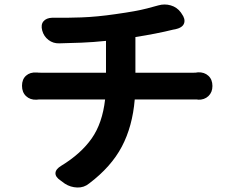

<svg xmlns="http://www.w3.org/2000/svg" viewBox="-20 -797 1040 855"><path d="M78 -415Q78 -444 96 -460Q114 -476 142 -474Q147 -474 147 -474Q147 -474 151 -473.5Q155 -473 170 -473H452V-615Q394 -609 343 -607Q292 -605 244 -604Q217 -603 196 -619Q175 -635 168 -661Q161 -687 173.5 -702Q186 -717 212 -718Q273 -717 342.5 -719.5Q412 -722 494 -734Q544 -741 577 -747Q610 -753 635 -759.5Q660 -766 685 -773Q713 -781 740.5 -773Q768 -765 785 -742L789 -736Q806 -713 800 -694Q794 -675 765 -668Q762 -667 762 -667Q762 -667 751 -665Q715 -656 671.5 -647.5Q628 -639 583 -632V-473H835Q845 -473 851.5 -473.5Q858 -474 862 -475Q890 -476 908 -459.5Q926 -443 926 -414Q926 -386 908 -369Q890 -352 862 -353Q858 -354 858 -354Q858 -354 854.5 -354Q851 -354 838 -354H580Q570 -234 522.5 -144Q475 -54 377 20Q354 39 324 38Q294 37 269 21L250 7Q226 -9 227 -26.5Q228 -44 253 -59Q340 -112 388 -180Q436 -248 448 -354H172Q157 -354 152.5 -354Q148 -354 147.5 -353.5Q147 -353 142 -353Q114 -352 96 -369Q78 -386 78 -415Z"/></svg>

Font: Chiron GoRound TC
Style: Bold
Weight: 700
Designer: Ryoko NISHIZUKA 西塚涼子 (kana, bopomofo & ideographs); Paul D. Hunt (Latin, Greek & Cyrillic); Sandoll Communications 산돌커뮤니
Foundry: Adobe
Version: Version 1.000;hotconv 1.1.1;makeotfexe 2.6.0